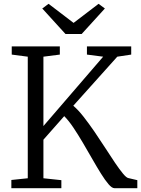

<svg xmlns="http://www.w3.org/2000/svg" viewBox="-20 -986 740 1006"><path d="M39.5 0V-43L125.5 -52V-689L41.5 -700V-743H293.5V-700L207.5 -689V-325.5L520.5 -689L435.5 -700V-743H667.5V-700L594.5 -689L364 -432Q389.5 -410.5 417.5 -374.8Q445.5 -339 474.5 -296.8Q503.5 -254.5 530.8 -212Q558 -169.5 582 -134Q606 -98.5 624.2 -76.5Q642.5 -54.5 652.5 -53L699.5 -42V0H579.5Q566.5 0 548.5 -21Q530.5 -42 509 -76.5Q487.5 -111 463.5 -153Q439.5 -195 414.5 -237.5Q389.5 -280 364.8 -317Q340 -354 316.5 -377.5L207.5 -254V-52L301.5 -42V0ZM323 -808 201.5 -941.5 234.5 -966 365.5 -866 496.5 -966 529.5 -941.5 408 -808Z"/></svg>

Font: Merriweather Light
Style: Regular
Weight: 300
Designer: Eben Sorkin
Foundry: Eben Sorkin
Version: Version 2.100